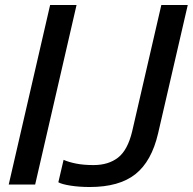

<svg xmlns="http://www.w3.org/2000/svg" viewBox="-20 -740 773 770"><path d="M15 0 181 -720H287L121 0ZM340 10Q298 10 263 4.5Q228 -1 214 -9L235 -99Q255 -90 285 -84Q315 -78 355 -78Q415 -78 453.5 -108Q492 -138 510 -213L627 -720H733L614 -205Q588 -93 523 -41.5Q458 10 340 10Z"/></svg>

Font: Instrument Sans Medium
Style: Italic
Weight: 500
Italic angle: -13°
Designer: Rodrigo Fuenzalida
Foundry: fragTYPE
Version: Version 1.000;gftools[0.9.28]